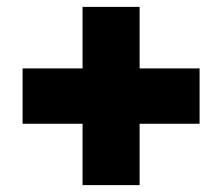

<svg xmlns="http://www.w3.org/2000/svg" viewBox="-20 -585 644 557"><path d="M219.5 -48V-226H45.5V-386.5H219.5V-565H385V-386.5H559V-226H385V-48Z"/></svg>

Font: Heraclito ExtraBold
Style: Regular
Weight: 800
Designer: Kostas Bartsokas (font) & Cristiano Sobral (main changes)
Foundry: Kostas Bartsokas (font) & Cristiano Sobral (main changes)
Version: Version 1.00;July 8, 2020;FontCreator 13.0.0.2655 64-bit